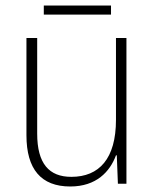

<svg xmlns="http://www.w3.org/2000/svg" viewBox="-20 -667 562 697"><path d="M383 -647H139V-614H383ZM439 -529H401V-232C401 -91 340 -25 239 -25C158 -25 115 -73 115 -182V-529H76V-176C76 -53 129 10 235 10C330 10 379 -44 401 -103H404L408 0H439Z"/></svg>

Font: Noto Sans Gurmukhi UI SemiCondensed ExtraLight
Style: Regular
Weight: 200
Width: 4
Designer: Jelle Bosma - Monotype Design Team
Foundry: Monotype Imaging Inc.
Version: Version 2.004